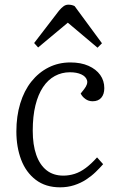

<svg xmlns="http://www.w3.org/2000/svg" viewBox="-20 -787 509 821"><path d="M281 -520Q326 -520 358.5 -505.5Q391 -491 408.5 -466.5Q426 -442 426 -410Q426 -384 413 -369Q400 -354 376 -354Q359 -354 345.5 -363.5Q332 -373 325 -387L340 -406Q357 -428 352 -444Q347 -460 327.5 -469Q308 -478 279 -478Q244 -478 214.5 -462Q185 -446 164 -414.5Q143 -383 131.5 -336.5Q120 -290 120 -228Q120 -168 135 -125Q150 -82 179 -59Q208 -36 251 -36Q275 -36 299 -43.5Q323 -51 347 -69Q371 -87 395 -114L421 -85Q407 -69 389 -51.5Q371 -34 348 -19Q325 -4 297 5Q269 14 237 14Q175 14 133 -18Q91 -50 70.5 -104Q50 -158 50 -225Q50 -290 66.5 -344.5Q83 -399 114 -438Q145 -477 187.5 -498.5Q230 -520 281 -520ZM416 -602 397 -583 270 -690 143 -584 126 -603 232 -741Q242 -753 251.5 -760Q261 -767 272 -767Q280 -767 286.5 -765.5Q293 -764 299 -761Z"/></svg>

Font: Literata 24pt Light
Style: Italic
Weight: 300
Italic angle: -2°
Designer: Latin by Veronika Burian and Jose Scaglione. Greek by Irene Vlachou. Cyrillic by Vera Evstafieva
Foundry: TypeTogether
Version: Version 3.103;gftools[0.9.29]